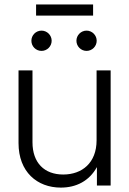

<svg xmlns="http://www.w3.org/2000/svg" viewBox="-20 -831 579 860"><path d="M252.4 9.3C321.3 9.3 379.4 -20 414.1 -82.5V0H475.6V-515.6H412.6V-202.6C412.6 -101.1 347.2 -49.3 263.2 -49.3C178.7 -49.3 125.5 -101.6 125.5 -193.8V-515.6H63V-189.9C63 -61.5 146 9.3 252.4 9.3ZM367.7 -603C392.6 -603 413.1 -623.5 413.1 -648.4C413.1 -673.3 392.6 -693.8 367.7 -693.8C342.8 -693.8 322.3 -673.3 322.3 -648.4C322.3 -623.5 342.8 -603 367.7 -603ZM166 -603C190.9 -603 211.4 -623.5 211.4 -648.4C211.4 -673.3 190.9 -693.8 166 -693.8C140.6 -693.8 120.6 -673.3 120.6 -648.4C120.6 -623.5 140.6 -603 166 -603ZM397 -811H141.6V-761.2H397Z"/></svg>

Font: Raveo Display Display Light
Style: Regular
Weight: 300
Designer: Jakub Foglar, Rasmus Andersson (Inter)
Foundry: Jakubfoglar.com
Version: Version 1.100;Glyphs 3.2.3 (3260)